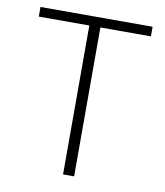

<svg xmlns="http://www.w3.org/2000/svg" viewBox="-76 -723 677 786"><g transform="rotate(10 262.0 -329.5)"><path d="M239 0V-619H29V-659H495V-619H285V0Z"/></g></svg>

Font: Toshiba Sans Light
Style: Regular
Weight: 300
Designer: Paul D. Hunt
Foundry: Toshiba Corporation
Version: Version 2.020;PS 2.0;hotconv 1.0.86;makeotf.lib2.5.63406